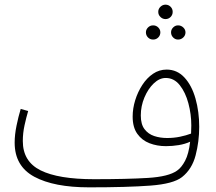

<svg xmlns="http://www.w3.org/2000/svg" viewBox="-20 -784 926 825"><path d="M363 21Q212 21 127.5 -24.5Q43 -70 43 -171Q43 -205 51 -244Q59 -283 69 -316L101 -307Q93 -280 85.5 -246Q78 -212 78 -178Q78 -90 154.5 -52Q231 -14 384 -14Q526 -14 615.5 -19.5Q705 -25 741 -51Q760 -64 775.5 -93.5Q791 -123 797 -175Q775 -165 748 -160.5Q721 -156 693 -156Q655 -156 622.5 -168.5Q590 -181 570 -209Q550 -237 550 -283Q550 -318 561 -353.5Q572 -389 591.5 -419Q611 -449 637.5 -467Q664 -485 696 -485Q741 -485 772.5 -451Q804 -417 820 -360.5Q836 -304 836 -239Q836 -176 820.5 -116.5Q805 -57 762 -23Q725 6 626.5 13.5Q528 21 363 21ZM585 -288Q585 -250 601 -229Q617 -208 642.5 -199.5Q668 -191 698 -191Q727 -191 753.5 -196.5Q780 -202 801 -210Q802 -227 802 -245Q802 -293 789.5 -340Q777 -387 752.5 -418Q728 -449 692 -449Q665 -449 640.5 -425.5Q616 -402 600.5 -365Q585 -328 585 -288ZM691 -702Q679 -702 669.5 -711Q660 -720 660 -733Q660 -746 669.5 -755Q679 -764 691 -764Q704 -764 713 -755Q722 -746 722 -733Q722 -720 713 -711Q704 -702 691 -702ZM638 -614Q625 -614 616 -623Q607 -632 607 -645Q607 -657 616 -666Q625 -675 638 -675Q651 -675 660 -666Q669 -657 669 -645Q669 -632 660 -623Q651 -614 638 -614ZM745 -614Q733 -614 724 -623Q715 -632 715 -645Q715 -657 724 -666Q733 -675 745 -675Q758 -675 767.5 -666Q777 -657 777 -645Q777 -632 767.5 -623Q758 -614 745 -614Z"/></svg>

Font: Noto Sans Arabic UI SmCn XLt
Style: Regular
Weight: 200
Width: 4
Designer: Monotype Design Team, Nadine Chahine and Nizar Qandah
Foundry: Monotype Imaging Inc.
Version: Version 2.010; ttfautohint (v1.8.4.7-5d5b)